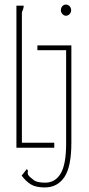

<svg xmlns="http://www.w3.org/2000/svg" viewBox="-20 -648 390 842"><path d="M269 -579Q261 -579 254 -586Q247 -593 247 -603Q247 -614 253.5 -621Q260 -628 269 -628Q278 -628 285 -621Q292 -614 292 -603Q292 -593 285 -586Q278 -579 269 -579ZM52 0V-623H84Q84 -613 80 -604.5Q76 -596 76 -590V-22H218V0ZM176 174Q138 174 116 161Q94 148 75 122L98 93Q104 101 102 106Q100 111 103.5 118.5Q107 126 127 141Q136 148 149.5 150.5Q163 153 176 153Q221 154 245.5 114Q270 74 270 -18V-428H144V-449H293V-22Q293 83 262.5 128.5Q232 174 176 174Z"/></svg>

Font: Inconsolata ExtraCondensed ExtraLight
Style: Regular
Weight: 200
Width: 2
Monospace: yes
Designer: Raph Levien, Cyreal, Brenton Simpson
Foundry: Raph Levien, Cyreal, Google
Version: Version 3.001; ttfautohint (v1.8.2.53-6de2)